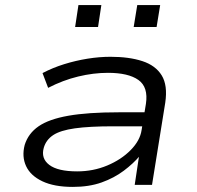

<svg xmlns="http://www.w3.org/2000/svg" viewBox="-20 -726 775 754"><path d="M266 8Q193 8 146.5 -14Q100 -36 82.5 -73.5Q65 -111 77 -157Q91 -202 131.5 -230Q172 -258 248.5 -271.5Q325 -285 446 -285H566L557 -230H425Q331 -230 274 -222Q217 -214 189 -195.5Q161 -177 152 -146Q140 -104 173.5 -78.5Q207 -53 283 -53Q346 -53 401 -76Q456 -99 493 -136.5Q530 -174 536 -215L553 -318Q563 -384 523.5 -412Q484 -440 404 -440Q347 -440 287 -425.5Q227 -411 169 -381L147 -439Q187 -460 232 -474Q277 -488 323.5 -495.5Q370 -503 414 -503Q487 -503 539 -486Q591 -469 615 -430Q639 -391 629 -323L577 0H509L526 -113L529 -114Q504 -84 466 -55.5Q428 -27 379 -9.5Q330 8 266 8ZM505 -620 519 -706H609L595 -620ZM275 -620 288 -706H378L365 -620Z"/></svg>

Font: Nunito Sans 7pt Expanded Light
Style: Italic
Weight: 300
Width: 7
Italic angle: -9°
Designer: Vernon Adams
Foundry: Vernon Adams
Version: Version 3.101;gftools[0.9.27]